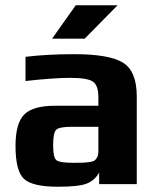

<svg xmlns="http://www.w3.org/2000/svg" viewBox="-20 -700 604 730"><path d="M500 0V-333C500 -397 482.7 -439.8 448 -461.5C413.3 -483.2 351.3 -494 262 -494C194 -494 132.3 -490.7 77 -484V-392C149 -400 205.7 -404 247 -404C291 -404 319.8 -399.2 333.5 -389.5C347.2 -379.8 354 -360.3 354 -331V-298H190C133.3 -298 94 -286.8 72 -264.5C50 -242.2 39 -202.3 39 -145C39 -81.7 49.7 -40 71 -20C92.3 0 135.7 10 201 10C254.3 10 291 5.8 311 -2.5C331 -10.8 346.3 -24.7 357 -44V0ZM354 -124C354 -115.3 352.7 -108.3 350 -103C347.3 -97.7 344.2 -93.5 340.5 -90.5C336.8 -87.5 330.3 -85.3 321 -84C311.7 -82.7 303 -81.8 295 -81.5C287 -81.2 274.7 -81 258 -81C224 -81 202.8 -84.3 194.5 -91C186.2 -97.7 182 -116.7 182 -148C182 -180 186 -199.7 194 -207C202 -214.3 222 -218 254 -218H354ZM427 -680H268L178 -553H302Z"/></svg>

Font: Play
Style: Bold
Weight: 700
Designer: Jonas Hecksher
Foundry: Jonas Hecksher, Playtypeª, e-types AS
Version: Version 1.002